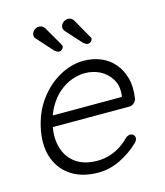

<svg xmlns="http://www.w3.org/2000/svg" viewBox="-111 -820 787 915"><g transform="rotate(-15 282.0 -362.5)"><path d="M262.7 9.8Q185.5 9.8 132.8 -22.9Q80.1 -55.7 57.1 -114.7Q34.2 -173.8 47.9 -252.9Q63.5 -337.9 107.4 -397.9Q151.4 -458 210.4 -490.7Q269.5 -523.4 330.1 -523.4Q374 -523.4 412.6 -507.8Q451.2 -492.2 478 -461.4Q504.9 -430.7 517.1 -386.7Q529.3 -342.8 520.5 -285.2Q517.6 -273.4 507.3 -264.6Q497.1 -255.9 485.4 -255.9H84L82 -309.6H475.6L460 -297.9L463.9 -318.4Q468.8 -365.2 448.2 -397.9Q427.7 -430.7 394 -447.8Q360.4 -464.8 320.3 -464.8Q290 -464.8 256.3 -453.1Q222.7 -441.4 192.4 -415.5Q162.1 -389.6 139.6 -350.1Q117.2 -310.5 107.4 -256.8Q96.7 -198.2 112.3 -149.9Q127.9 -101.6 168.5 -73.7Q209 -45.9 271.5 -45.9Q306.6 -45.9 336.9 -56.2Q367.2 -66.4 390.6 -82.5Q414.1 -98.6 431.6 -117.2Q443.4 -126 454.1 -126Q463.9 -126 470.7 -118.2Q477.5 -110.4 475.6 -99.6Q472.7 -87.9 461.9 -79.1Q424.8 -43 372.1 -16.6Q319.3 9.8 262.7 9.8ZM372.1 -595.7Q365.2 -595.7 359.9 -599.6Q354.5 -603.5 349.6 -607.4L283.2 -680.7Q278.3 -685.5 275.4 -691.9Q272.5 -698.2 273.4 -706.1Q276.4 -719.7 287.1 -727.5Q297.9 -735.4 309.6 -735.4Q320.3 -735.4 327.6 -730Q335 -724.6 337.9 -718.8L388.7 -628.9Q395.5 -620.1 394.5 -613.3Q392.6 -606.4 386.2 -601.1Q379.9 -595.7 372.1 -595.7ZM229.5 -595.7Q223.6 -595.7 217.3 -599.6Q210.9 -603.5 207 -607.4L141.6 -680.7Q135.7 -685.5 132.8 -691.9Q129.9 -698.2 130.9 -706.1Q133.8 -719.7 144 -727.5Q154.3 -735.4 166 -735.4Q177.7 -735.4 184.6 -730Q191.4 -724.6 195.3 -718.8L247.1 -628.9Q252.9 -620.1 252 -613.3Q250 -606.4 244.1 -601.1Q238.3 -595.7 229.5 -595.7Z"/></g></svg>

Font: Quicksand
Style: Italic
Weight: 400
Designer: Andrew Paglinawan
Foundry: Andrew Paglinawan
Version: Version 3.006